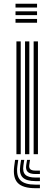

<svg xmlns="http://www.w3.org/2000/svg" viewBox="-20 -820 276 1021"><path d="M62.5 -779.8V-800H177V-779.8ZM62.5 -699V-719.2H177V-699ZM62.5 -739.4V-759.6H177V-739.4ZM158.9 0V-600H181.8V0ZM67.3 0V-600H90.2V0ZM113.1 0V-600H136V0ZM77.1 30 72.4 63.9Q65.7 115.2 88.6 138.6Q111.4 161.9 169.4 161.9H192.3V180.8H169.4Q101.5 180.8 74.6 152.9Q47.6 125.1 55.6 63.9L60.3 30ZM139.6 30 135.6 57.1Q133.3 72.6 141.2 79.9Q149 87.2 169.4 87.2H192.3V105.4H169.4Q139.1 105.4 127.1 93.7Q115.2 82 119.5 57.1L124.1 30ZM109 30 104.4 60.5Q99.3 94 114.7 109.1Q130 124.2 169.4 124.2H192.3V143.1H169.4Q119.9 143.1 100.5 123.3Q81.1 103.5 87.6 60.5L92.2 30Z"/></svg>

Font: Big Shoulders Inline Text Thin
Style: Regular
Weight: 100
Designer: Patric King
Foundry: XO Type Co
Version: Version 2.002